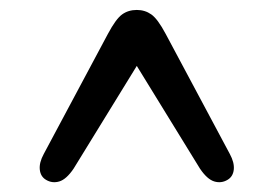

<svg xmlns="http://www.w3.org/2000/svg" viewBox="-20 -734 550 386"><path d="M437.5 -372.5Q425 -365 410.8 -369.2Q396.5 -373.5 382 -395L255 -601.5L128 -395Q113.5 -373.5 99.2 -369.2Q85 -365 72.5 -372.5Q61.5 -379 60 -393Q58.5 -407 68 -424.5L197 -666Q213 -696 225.5 -705Q238 -714 255 -714Q271.5 -714 284.2 -705Q297 -696 313 -666L442 -424.5Q451.5 -407 450 -393Q448.5 -379 437.5 -372.5Z"/></svg>

Font: Fraunces 9pt SuperSoft
Style: Regular
Weight: 400
Version: Version 1.000;[b76b70a41]